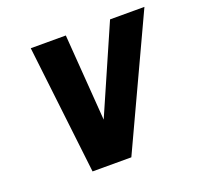

<svg xmlns="http://www.w3.org/2000/svg" viewBox="-102 -666 805 777"><g transform="rotate(-20 300.0 -277.0)"><path d="M105.5 -554H256.5L284 -181.5L447 -554H595L337 0H170Z"/></g></svg>

Font: JuliaMono ExtraBold
Style: Italic
Weight: 800
Italic angle: -9°
Monospace: yes
Designer: cormullion
Foundry: corm
Version: Version 0.057; ttfautohint (v1.8.4)